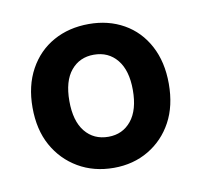

<svg xmlns="http://www.w3.org/2000/svg" viewBox="-49 -780 447 426"><g transform="rotate(-10 175.0 -567.0)"><path d="M176 -405Q131 -405 96 -425.5Q61 -446 41 -482Q21 -518 21 -568Q21 -617 41 -653.5Q61 -690 96 -709.5Q131 -729 176 -729Q220 -729 254.5 -709.5Q289 -690 308.5 -653.5Q328 -617 328 -568Q328 -518 308.5 -482Q289 -446 254.5 -425.5Q220 -405 176 -405ZM176 -475Q208 -475 227.5 -499Q247 -523 247 -568Q247 -612 227.5 -636Q208 -660 175 -660Q143 -660 123.5 -636.5Q104 -613 104 -568Q104 -523 123.5 -499Q143 -475 176 -475Z"/></g></svg>

Font: Nunitoga
Style: Bold
Weight: 700
Designer: Vernon Adams
Foundry: Vernon Adams
Version: Version 1.0